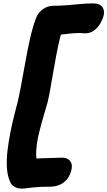

<svg xmlns="http://www.w3.org/2000/svg" viewBox="-20 -839 632 1129"><path d="M106 270Q84 270 65 259Q46 248 39 229Q23 193 20.5 145Q18 97 24.5 43Q31 -11 42 -65Q53 -119 65 -166.5Q77 -214 86 -248Q93 -279 102 -325.5Q111 -372 120.5 -427Q130 -482 141 -538Q152 -594 164.5 -644.5Q177 -695 192 -733Q204 -765 232.5 -785Q261 -805 294 -805Q335 -805 376 -808.5Q417 -812 455 -815.5Q493 -819 527 -819Q566 -819 581 -799Q596 -779 590 -750Q585 -728 571 -703Q557 -678 534 -660.5Q511 -643 480 -643Q472 -643 464 -644Q456 -645 447 -645Q421 -645 386 -641Q351 -637 316.5 -633Q282 -629 260 -629L359 -701Q345 -665 333 -616.5Q321 -568 311 -514.5Q301 -461 292 -408.5Q283 -356 275 -311.5Q267 -267 260 -238Q251 -206 236.5 -157.5Q222 -109 209 -55Q196 -1 193 48.5Q190 98 206 133L117 106Q155 99 183 95Q211 91 246 91Q273 91 297.5 89.5Q322 88 345 88Q375 88 391 106.5Q407 125 401 155Q391 204 357.5 231.5Q324 259 268 259Q244 259 225.5 259.5Q207 260 190 262Q163 264 143.5 267Q124 270 106 270Z"/></svg>

Font: Shantell Sans ExtraBold
Style: Italic
Weight: 800
Italic angle: -11°
Designer: Stephen Nixon, Anya Danilova, Shantell Martin
Foundry: Arrow Type
Version: Version 1.011;[c5ecc13dd]